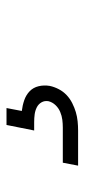

<svg xmlns="http://www.w3.org/2000/svg" viewBox="145 -185 260 590"><g transform="rotate(-90 275.0 110.0)"><path d="M61 220 70 173H178Q190 173 202 171.5Q214 170 226 165Q238 160 247 150.5Q256 141 259 129Q261 117 255.5 107.5Q250 98 240 93Q230 88 218.5 86.5Q207 85 195 85H169L186 0H238L229 47Q246 49 262 54.5Q278 60 289.5 71Q301 82 305 98.5Q309 115 306 133Q303 147 296 160.5Q289 174 278 184.5Q267 195 253 202Q239 209 225.5 213Q212 217 197.5 218.5Q183 220 169 220Z"/></g></svg>

Font: Lode Dark
Style: Italic
Weight: 400
Italic angle: -11°
Monospace: yes
Designer: Belleve Invis
Foundry: Belleve Invis
Version: Version 29.2.0; ttfautohint (v1.8.3)